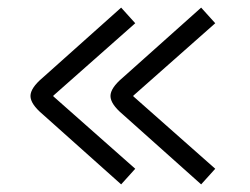

<svg xmlns="http://www.w3.org/2000/svg" viewBox="-20 -503 655 504"><path d="M298 -19 92 -203Q60 -230 60 -251Q60 -272 92 -299L298 -483L335 -442L119 -251L335 -60ZM508 -19 302 -203Q270 -230 270 -251Q270 -272 302 -299L508 -483L545 -442L329 -251L545 -60Z"/></svg>

Font: Snippet
Style: Regular
Weight: 400
Designer: Gesine Todt
Foundry: Gesine Todt
Version: Version 1.000